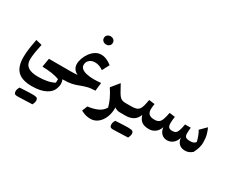

<svg xmlns="http://www.w3.org/2000/svg" viewBox="-178 -1494 3195 2655"><g transform="rotate(30 1419.5 -166.0)"><path d="M180.2 -266.6Q160.2 -172.4 151.4 -113.8Q142.6 -55.2 142.6 -11.7Q142.6 64.9 195.3 102.1Q248 139.2 359.9 139.2Q437 139.2 504.4 125.2Q571.8 111.3 613.3 85.9L613.8 29.3Q561 9.3 495.1 -0.7Q429.2 -10.7 341.3 -13.2L364.3 -151.4H681.6V0H668.5Q682.1 36.6 682.6 66.9Q683.1 97.2 671.9 128.4Q650.9 207.5 566.7 251.5Q482.4 295.4 346.2 295.4Q190.4 295.4 118.7 224.9Q46.9 154.3 46.9 2.9Q46.9 -34.7 50.3 -75.2Q53.7 -115.7 62 -167.5Q70.3 -219.2 84 -290ZM237.3 516.1Q188.5 516.1 189 463.4Q189 434.6 211.9 396Q361.3 387.7 415.3 387.7Q469.2 387.7 485.6 399.4Q502 411.1 502 440.7Q502 470.2 481.9 507.8Q437.5 509.8 386.5 511.5Q335.4 513.2 297.1 514.6Q258.8 516.1 237.3 516.1Z M963.4 -564Q1009.8 -564 1052.5 -545.2Q1095.2 -526.4 1135.7 -494.6L1077.1 -381.8Q1042.5 -404.8 1011.2 -416.5Q980 -428.2 941.9 -428.2Q892.1 -428.2 856.9 -398.4Q821.8 -368.7 821.8 -321.3Q821.8 -283.2 851.6 -260.3Q881.3 -237.3 932.1 -226.8Q982.9 -216.3 1045.4 -216.3Q1069.8 -216.3 1097.2 -218Q1124.5 -219.7 1156.7 -222.7L1142.1 -91.3Q1065.9 -89.4 1014.2 -75.4Q962.4 -61.5 916 -43Q867.2 -23.4 814.5 -11.7Q761.7 0 681.6 0Q672.4 0 667.5 -8.1Q662.6 -16.1 662.6 -36.1V-115.7Q662.6 -135.7 667.5 -143.6Q672.4 -151.4 681.6 -151.4Q713.9 -151.4 753.7 -152.6Q793.5 -153.8 819.8 -155.8Q733.9 -197.3 733.9 -285.6Q733.9 -328.1 751.5 -376.5Q769 -424.8 800.3 -467.5Q831.5 -510.3 873.3 -537.1Q915 -564 963.4 -564ZM878.4 -783.2Q878.4 -812.5 899.2 -830.3Q919.9 -848.1 949.2 -848.1Q979 -848.1 999.5 -830.3Q1020 -812.5 1020 -783.2Q1020 -753.4 999.5 -735.6Q979 -717.8 949.2 -717.8Q919.9 -717.8 899.2 -735.6Q878.4 -753.4 878.4 -783.2Z M1392.6 -356.4 1439 -272.5Q1462.4 -228 1481.9 -201.4Q1501.5 -174.8 1525.1 -163.1Q1548.8 -151.4 1583 -151.4H1583.5V0H1583Q1556.6 0 1536.4 -7.3Q1516.1 -14.6 1497.6 -28.3Q1499 61.5 1469.7 131.6Q1440.4 201.7 1389.4 241.5Q1338.4 281.2 1274.4 281.2Q1235.8 281.2 1200.2 272.2Q1164.6 263.2 1119.6 238.3L1154.8 153.3Q1236.3 144.5 1305.2 115.5Q1374 86.4 1410.6 23.4Q1394.5 -37.6 1366.2 -98.9Q1337.9 -160.2 1290.5 -231Z M1612.8 252.4Q1564 252.4 1564.5 199.7Q1564.5 170.9 1587.4 132.3Q1736.8 124 1790.8 124Q1844.7 124 1861.1 135.7Q1877.4 147.5 1877.4 177Q1877.4 206.5 1857.4 244.1Q1813 246.1 1762 247.8Q1710.9 249.5 1672.6 251Q1634.3 252.4 1612.8 252.4ZM1583.5 0Q1574.2 0 1569.3 -8.1Q1564.5 -16.1 1564.5 -36.1V-115.7Q1564.5 -135.7 1569.3 -143.6Q1574.2 -151.4 1583.5 -151.4H1676.8Q1724.6 -151.4 1754.2 -160.2Q1783.7 -168.9 1801 -190.9Q1818.4 -212.9 1829.1 -251.7Q1839.8 -290.5 1850.1 -351.1L1941.9 -339.8Q1938.5 -314.5 1935.8 -291.7Q1933.1 -269 1933.1 -250Q1933.1 -205.1 1959 -178.2Q1984.9 -151.4 2046.9 -151.4H2047.4V0H2046.9Q1971.2 0 1930.4 -29.5Q1889.6 -59.1 1870.1 -125Q1845.7 -60.1 1796.4 -30Q1747.1 0 1676.8 0Z M2627 8.3Q2566.9 8.3 2532 -24.4Q2497.1 -57.1 2489.7 -118.2Q2474.6 -57.6 2433.3 -24.7Q2392.1 8.3 2340.3 8.3Q2287.1 8.3 2251.5 -25.6Q2215.8 -59.6 2207 -123Q2185.5 -59.6 2141.8 -29.8Q2098.1 0 2047.4 0Q2038.1 0 2033.2 -8.1Q2028.3 -16.1 2028.3 -36.1V-115.7Q2028.3 -135.7 2033.2 -143.6Q2038.1 -151.4 2047.4 -151.4Q2090.8 -151.4 2116 -168.9Q2141.1 -186.5 2156.2 -227.5Q2171.4 -268.6 2184.1 -338.4L2273.4 -326.7Q2269 -298.3 2266.8 -269.8Q2264.6 -241.2 2264.6 -223.6Q2264.6 -178.7 2280.5 -159.4Q2296.4 -140.1 2340.8 -140.1Q2374 -140.1 2393.3 -154.5Q2412.6 -168.9 2425 -205.1Q2437.5 -241.2 2448.7 -306.6H2540Q2537.6 -289.1 2535.6 -262Q2533.7 -234.9 2533.7 -216.8Q2533.7 -173.3 2552.2 -157.2Q2570.8 -141.1 2622.6 -141.1Q2657.2 -141.1 2674.8 -148.4Q2692.4 -155.8 2710.4 -176.8Q2700.7 -219.2 2685.3 -260.7Q2669.9 -302.2 2648.4 -337.4L2742.7 -431.2Q2763.2 -390.6 2777.3 -337.4Q2791.5 -284.2 2791.5 -213.4Q2791.5 -174.3 2779.5 -131.6Q2767.6 -88.9 2740.2 -36.1Q2712.4 -13.7 2686.8 -2.7Q2661.1 8.3 2627 8.3Z"/></g></svg>

Font: Pinar DS4-SemiBold
Style: Regular
Weight: 600
Designer: Amin Abedi
Version: Version 2.000